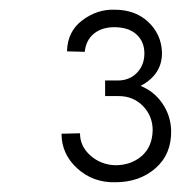

<svg xmlns="http://www.w3.org/2000/svg" viewBox="-20 -769 402 396"><path d="M217.8 -393.1Q171.9 -392.1 139.4 -421.6Q106.9 -451.2 106.9 -493.2L145 -494.1Q145 -467.3 166.5 -448.2Q188 -429.2 217.8 -428.2Q250 -428.2 272 -447Q293.9 -465.8 294.9 -500Q294.9 -529.8 274.9 -550.3Q254.9 -570.8 225.1 -570.8H196.8V-603H223.1Q247.1 -603 262.5 -618.9Q277.8 -634.8 277.8 -658.9Q277.8 -683.1 261.5 -698Q245.1 -712.9 215.8 -712.9Q189.9 -712.9 173.6 -699.5Q157.2 -686 154.8 -662.1L118.2 -663.1Q119.1 -704.1 149.7 -727.1Q180.2 -750 215.8 -749Q258.8 -749 285.4 -724.1Q312 -699.2 314 -663.1Q315.9 -616.2 270 -591.8Q297.9 -580.6 314.9 -555.7Q332 -530.8 333 -500Q334 -451.2 300.8 -422.1Q267.6 -393.1 217.8 -393.1Z"/></svg>

Font: Oakes Grotesk
Style: Regular
Weight: 400
Designer: Samuel Oakes
Foundry: Samuel Oakes
Version: Version 1.0 | wf-rip DC20170320